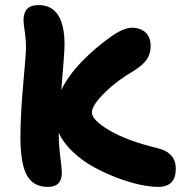

<svg xmlns="http://www.w3.org/2000/svg" viewBox="-20 -711 726 761"><path d="M169.9 29.8Q111.8 29.8 86.4 -16.4Q61 -62.5 61 -168Q61 -255.9 72 -377.2Q83 -498.5 83 -520Q83 -553.2 78.1 -585.9Q73.2 -618.7 73.2 -629.9Q73.2 -659.7 87.2 -675.3Q101.1 -690.9 132.8 -690.9Q235.8 -690.9 235.8 -533.2Q235.8 -503.9 223.1 -355Q251 -411.6 304 -466.6Q356.9 -521.5 422.9 -567.9Q470.7 -601.1 503.9 -601.1Q536.6 -601.1 556.9 -582.3Q577.1 -563.5 577.1 -527.8Q577.1 -498 562.3 -476.1Q547.4 -454.1 513.2 -432.1Q445.3 -393.1 394.8 -343.3Q344.2 -293.5 344.2 -265.1Q344.2 -234.9 414.8 -193.6Q485.4 -152.3 604 -124Q676.8 -106.4 676.8 -42Q676.8 29.8 606.9 29.8Q576.2 29.8 533.9 20.8Q491.7 11.7 443.4 -6.6Q395 -24.9 350.3 -49.6Q305.7 -74.2 268.3 -109.6Q231 -145 212.9 -184.1V-181.2Q212.9 -134.8 219 -89.4Q225.1 -43.9 225.1 -25.9Q225.1 29.8 169.9 29.8Z"/></svg>

Font: Shantell Sans Irregular Bouncy
Style: Bold
Weight: 700
Designer: Stephen Nixon, Anya Danilova, Shantell Martin
Foundry: Arrow Type
Version: Version 1.006;[9816181b4]